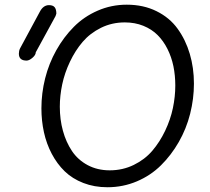

<svg xmlns="http://www.w3.org/2000/svg" viewBox="-20 -785 892 815"><path d="M518.1 -765.1Q588.9 -765.1 644.5 -737.5Q700.2 -710 734.1 -662.8Q768.1 -615.7 785.6 -556.4Q803.2 -497.1 803.2 -430.2Q803.2 -365.7 787.1 -302Q771 -238.3 739 -182.4Q707 -126.5 663.3 -83.3Q619.6 -40 560.8 -15.1Q502 9.8 436 9.8Q380.4 9.8 333.7 -8.3Q287.1 -26.4 254.6 -57.9Q222.2 -89.4 199.7 -132.1Q177.2 -174.8 166.5 -223.6Q155.8 -272.5 155.8 -325.2Q155.8 -389.2 171.6 -452.4Q187.5 -515.6 219 -571.8Q250.5 -627.9 293.5 -671.1Q336.4 -714.4 394.5 -739.7Q452.6 -765.1 518.1 -765.1ZM509.8 -689.9Q455.1 -689.9 408.7 -667Q362.3 -644 330.8 -607.2Q299.3 -570.3 276.9 -522.9Q254.4 -475.6 244.1 -427Q233.9 -378.4 233.9 -332Q233.9 -277.8 247.1 -229.7Q260.3 -181.6 285.6 -143.8Q311 -106 352.3 -84Q393.6 -62 445.8 -62Q501 -62 547.9 -85Q594.7 -107.9 626.5 -145Q658.2 -182.1 680.9 -229.7Q703.6 -277.3 713.9 -326.2Q724.1 -375 724.1 -421.9Q724.1 -464.8 716.1 -503.9Q708 -543 690.9 -577.1Q673.8 -611.3 648.9 -636.2Q624 -661.1 588.4 -675.5Q552.7 -689.9 509.8 -689.9ZM215.8 -716.8 131.8 -563Q131.8 -551.8 117.9 -539.8Q104 -527.8 92.8 -527.8Q60.1 -527.8 60.1 -557.1Q60.1 -569.3 64.9 -579.1L148.9 -734.9Q163.6 -763.2 188 -763.2Q204.6 -763.2 211.9 -754.4Q219.2 -745.6 219.2 -727.1Z"/></svg>

Font: BPreplay
Style: Italic
Weight: 400
Italic angle: -6°
Designer: Magenta/George Triantafyllakos
Foundry: Magenta/George Triantafyllakos
Version: Version 1.00